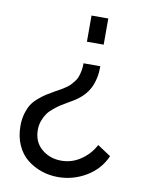

<svg xmlns="http://www.w3.org/2000/svg" viewBox="-82 -565 637 837"><g transform="rotate(10 236.5 -146.5)"><path d="M329.1 -505.9V-390.1H254.9V-505.9ZM331.1 -294.9Q331.1 -239.3 311.3 -199.2Q291.5 -159.2 247.1 -130.9Q240.2 -126.5 220.7 -115.2Q201.2 -104 189.7 -96.7Q178.2 -89.4 161.4 -75.7Q144.5 -62 135 -48.8Q125.5 -35.6 118.2 -16.4Q110.8 2.9 110.8 24.9Q110.8 78.6 147.2 109.4Q183.6 140.1 233.9 140.1Q281.7 140.1 321 113Q360.4 85.9 381.8 44.9L440.9 84Q414.6 144 356.9 178.5Q299.3 212.9 231.9 212.9Q193.8 212.9 158.9 200.9Q124 189 95.5 166.3Q66.9 143.6 50 106Q33.2 68.4 33.2 21Q33.2 -8.3 40.3 -32.7Q47.4 -57.1 57.6 -73.7Q67.9 -90.3 86.4 -106.2Q105 -122.1 119.9 -131.6Q134.8 -141.1 159.2 -154.8Q174.3 -163.1 180.4 -166.5Q186.5 -169.9 199.5 -178.7Q212.4 -187.5 218.5 -193.8Q224.6 -200.2 233.4 -211.2Q242.2 -222.2 246.3 -233.4Q250.5 -244.6 253.7 -260.5Q256.8 -276.4 256.8 -294.9Z"/></g></svg>

Font: Rawline Medium
Style: Regular
Weight: 500
Designer: Matt McInerney, Pablo Impallari, Rodrigo Fuenzalida
Foundry: Matt McInerney, Pablo Impallari, Rodrigo Fuenzalida
Version: Version 4.020;PS 004.020;hotconv 1.0.88;makeotf.lib2.5.64775